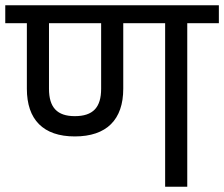

<svg xmlns="http://www.w3.org/2000/svg" viewBox="-40 -709 851 729"><path d="M62 -621V-372C62 -255 124 -191 244 -191C365 -191 428 -255 428 -372V-621H587V0H671V-621H791V-689H-20V-621ZM146 -621H344V-372C344 -301 313 -268 244 -268C177 -268 146 -301 146 -372Z"/></svg>

Font: FiraGO Unicode
Style: Regular
Weight: 400
Designer: bBox Type
Foundry: bBox Type GmbH
Version: Version 1.001;PS 001.001;hotconv 1.0.88;makeotf.lib2.5.64775